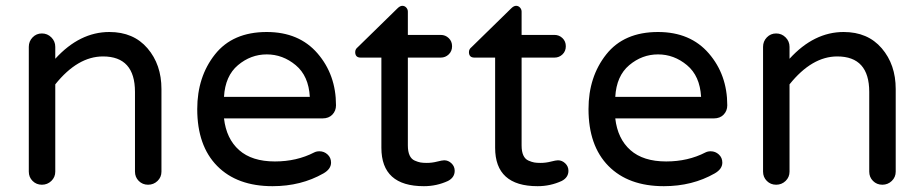

<svg xmlns="http://www.w3.org/2000/svg" viewBox="-20 -630 3173 660"><path d="M356 -520Q439 -520 487 -464Q535 -408 535 -324V-40Q535 -21 521.5 -8Q508 5 489 5Q470 5 457 -8Q444 -21 444 -40V-314Q444 -436 334 -436Q247 -436 170 -340V-40Q170 -21 156.5 -8Q143 5 124 5Q105 5 92 -8Q79 -21 79 -40V-469Q79 -488 92 -501.5Q105 -515 124 -515Q143 -515 156.5 -501.5Q170 -488 170 -469V-428Q254 -520 356 -520Z M750 -297H1045Q1041 -369 996.5 -406Q952 -443 897 -443Q842 -443 798 -406Q754 -369 750 -297ZM1078 -110Q1094 -110 1106 -99Q1118 -88 1118 -71Q1118 -49 1092 -34Q1015 10 917 10Q795 10 726.5 -59.5Q658 -129 658 -255Q658 -366 719 -443Q780 -520 897 -520Q1008 -520 1071.5 -446.5Q1135 -373 1135 -268Q1135 -249 1122.5 -236Q1110 -223 1089 -223H750Q758 -153 802 -114Q846 -75 925 -75Q1000 -75 1060 -106Q1068 -110 1078 -110Z M1507 -79Q1521 -79 1532 -68.5Q1543 -58 1543 -43Q1543 -20 1520 -8Q1481 10 1437 10Q1291 10 1291 -122V-432H1220Q1201 -432 1201 -451Q1201 -461 1210 -468L1346 -601Q1355 -610 1363 -610Q1371 -610 1376.5 -604Q1382 -598 1382 -590V-510H1495Q1511 -510 1522.5 -499Q1534 -488 1534 -471Q1534 -454 1522.5 -443Q1511 -432 1495 -432H1382V-130Q1382 -109 1388 -96Q1394 -83 1405.5 -78Q1417 -73 1425.5 -71.5Q1434 -70 1447 -70Q1465 -70 1482.5 -74.5Q1500 -79 1507 -79Z M1898 -79Q1912 -79 1923 -68.5Q1934 -58 1934 -43Q1934 -20 1911 -8Q1872 10 1828 10Q1682 10 1682 -122V-432H1611Q1592 -432 1592 -451Q1592 -461 1601 -468L1737 -601Q1746 -610 1754 -610Q1762 -610 1767.5 -604Q1773 -598 1773 -590V-510H1886Q1902 -510 1913.5 -499Q1925 -488 1925 -471Q1925 -454 1913.5 -443Q1902 -432 1886 -432H1773V-130Q1773 -109 1779 -96Q1785 -83 1796.5 -78Q1808 -73 1816.5 -71.5Q1825 -70 1838 -70Q1856 -70 1873.5 -74.5Q1891 -79 1898 -79Z M2095 -297H2390Q2386 -369 2341.5 -406Q2297 -443 2242 -443Q2187 -443 2143 -406Q2099 -369 2095 -297ZM2423 -110Q2439 -110 2451 -99Q2463 -88 2463 -71Q2463 -49 2437 -34Q2360 10 2262 10Q2140 10 2071.5 -59.5Q2003 -129 2003 -255Q2003 -366 2064 -443Q2125 -520 2242 -520Q2353 -520 2416.5 -446.5Q2480 -373 2480 -268Q2480 -249 2467.5 -236Q2455 -223 2434 -223H2095Q2103 -153 2147 -114Q2191 -75 2270 -75Q2345 -75 2405 -106Q2413 -110 2423 -110Z M2880 -520Q2963 -520 3011 -464Q3059 -408 3059 -324V-40Q3059 -21 3045.5 -8Q3032 5 3013 5Q2994 5 2981 -8Q2968 -21 2968 -40V-314Q2968 -436 2858 -436Q2771 -436 2694 -340V-40Q2694 -21 2680.5 -8Q2667 5 2648 5Q2629 5 2616 -8Q2603 -21 2603 -40V-469Q2603 -488 2616 -501.5Q2629 -515 2648 -515Q2667 -515 2680.5 -501.5Q2694 -488 2694 -469V-428Q2778 -520 2880 -520Z"/></svg>

Font: VarelaRound
Style: Regular
Weight: 400
Designer: Joe Prince, Avraham Cornfeld
Foundry: Joe Prince, Avraham Cornfeld
Version: Version 2.000;PS 002.000;hotconv 1.0.88;makeotf.lib2.5.64775